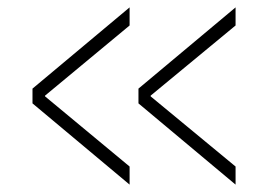

<svg xmlns="http://www.w3.org/2000/svg" viewBox="-20 -550 756 520"><path d="M618 -481 388 -291V-289L618 -99V-50L355 -270V-310L618 -530ZM331 -481 102 -291V-289L331 -99V-50L68 -270V-310L331 -530Z"/></svg>

Font: Mplus 1p Light
Style: Regular
Weight: 300
Version: Version 1.061